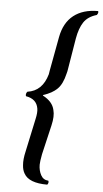

<svg xmlns="http://www.w3.org/2000/svg" viewBox="-61 -747 534 999"><g transform="rotate(5 206.0 -247.5)"><path d="M307.1 -557.1 279.8 -392.1Q278.8 -383.3 274.9 -370.1Q262.2 -315.4 236.1 -289.6Q210 -263.7 163.1 -249L162.1 -246.1Q213.9 -219.2 223.1 -175.8Q231.9 -144.5 220.2 -95.2L184.1 59.1Q176.8 98.6 176.8 113.8Q176.8 143.6 189.5 167.5Q202.1 191.4 229 192.9Q233.9 203.1 225.1 213.9Q128.9 213.9 103 167Q92.3 149.4 90.8 124Q87.9 93.8 98.1 50.8L134.8 -121.1Q142.6 -155.8 139.2 -175.8Q131.3 -225.6 75.2 -234.9Q72.3 -239.3 73.7 -246.6Q75.2 -253.9 80.1 -258.8Q157.7 -269.5 183.1 -358.9Q183.6 -361.8 184.6 -367.9Q185.5 -374 186 -377L219.2 -556.2Q233.4 -632.3 282.5 -670.7Q331.5 -709 410.2 -709Q414.6 -699.7 404.8 -688Q358.9 -674.8 337.6 -642.6Q316.4 -610.4 307.1 -557.1Z"/></g></svg>

Font: Common Serif SemiBold
Style: Italic
Weight: 600
Italic angle: -12°
Designer: Philipp H. Poll, Khaled Hosny
Foundry: Stefan Peev, Context Ltd.
Version: Version 1.026